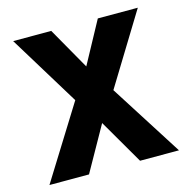

<svg xmlns="http://www.w3.org/2000/svg" viewBox="-100 -773 864 872"><g transform="rotate(-15 331.5 -337.0)"><path d="M213 0H27L240 -342L37 -674H216L328 -477L435 -674H623L419 -341L636 0H453L331 -210Z"/></g></svg>

Font: Hind Madurai
Style: Bold
Weight: 700
Designer: Jyotish Sonowal
Foundry: Indian Type Foundry
Version: Version 0.702;PS 1.0;hotconv 1.0.81;makeotf.lib2.5.63406